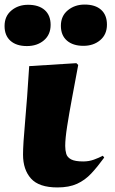

<svg xmlns="http://www.w3.org/2000/svg" viewBox="-81 -808 505 842"><path d="M171 14Q90 14 55 -25Q20 -64 20 -130Q20 -174 29 -273.5Q38 -373 47 -518L254 -531L262 -523Q248 -448 235 -378.5Q222 -309 213.5 -254.5Q205 -200 205 -168Q205 -149 209.5 -133.5Q214 -118 231 -109Q248 -100 284 -100Q309 -100 331 -108Q353 -116 370 -125L376 -117Q347 -77 319.5 -47.5Q292 -18 257 -2Q222 14 171 14ZM186 -695Q186 -738 216.5 -763Q247 -788 290 -788Q337 -788 362.5 -765Q388 -742 388 -700Q388 -657 358.5 -632Q329 -607 285 -607Q239 -607 212.5 -630Q186 -653 186 -695ZM-61 -694Q-61 -737 -31 -762Q-1 -787 42 -787Q89 -787 115 -764Q141 -741 141 -699Q141 -656 111.5 -631Q82 -606 37 -606Q-9 -606 -35 -629Q-61 -652 -61 -694Z"/></svg>

Font: Literata 72pt Black
Style: Italic
Weight: 900
Italic angle: -2°
Designer: Latin by Veronika Burian and Jose Scaglione. Greek by Irene Vlachou. Cyrillic by Vera Evstafieva
Foundry: TypeTogether
Version: Version 3.002